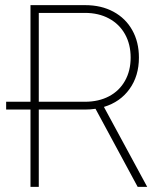

<svg xmlns="http://www.w3.org/2000/svg" viewBox="-20 -727 626 747"><path d="M98.6 -300.8H3.9V-331.1H98.6V-707H311.5Q374 -707 421.4 -681.4Q468.8 -655.8 494.6 -609.6Q520.5 -563.5 520.5 -502.9Q520.5 -431.6 484.1 -380.9Q447.8 -330.1 384.3 -311L552.7 0H515.6L351.6 -303.7Q332 -300.8 311.5 -300.8H130.9V0H98.6ZM310.5 -331.1Q363.8 -331.1 404.1 -352.3Q444.3 -373.5 466.3 -412.6Q488.3 -451.7 488.3 -502.9Q488.3 -554.7 466.3 -594Q444.3 -633.3 404.1 -655Q363.8 -676.8 310.5 -676.8H130.9V-331.1Z"/></svg>

Font: Pretendard Std Thin
Style: Regular
Weight: 100
Designer: Base glyphs from Inter by Rasmus Andersson; Hangeul glyphs from Noto Sans CJK(Source Han Sans) by Jang Soo-young and Kan
Foundry: Kil Hyung-jin
Version: Version 1.309